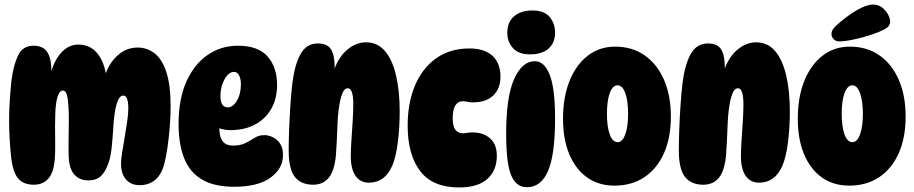

<svg xmlns="http://www.w3.org/2000/svg" viewBox="-20 -813 4016 844"><path d="M703 -96Q691 -47 663 -23Q635 1 594 1Q556 1 534 -24Q512 -49 512 -95Q512 -113 517 -143.5Q522 -174 528 -209.5Q534 -245 539 -278.5Q544 -312 544 -336Q544 -393 522 -393Q504 -393 493 -357Q482 -321 478 -253Q475 -201 470.5 -161Q466 -121 456 -94Q443 -57 423 -38.5Q403 -20 368 -20Q330 -20 307 -45.5Q284 -71 282 -125Q281 -155 281.5 -196Q282 -237 282.5 -277Q283 -317 281 -343Q279 -380 273.5 -397.5Q268 -415 256 -415Q242 -415 233.5 -389Q225 -363 223 -316Q222 -293 222 -259Q222 -225 222.5 -191.5Q223 -158 222 -135Q220 -63 196 -32Q172 -1 129 -1Q80 -1 57 -32Q34 -63 28 -132Q24 -171 22 -210Q20 -249 20 -288Q20 -327 23 -371.5Q26 -416 30 -456Q38 -523 58.5 -567.5Q79 -612 127 -612Q169 -612 187.5 -584.5Q206 -557 206 -501Q223 -556 254 -586.5Q285 -617 323 -617Q373 -617 403.5 -583.5Q434 -550 445 -491Q463 -540 500 -572Q537 -604 585 -604Q626 -604 659 -579Q692 -554 711 -497Q730 -440 730 -345Q730 -299 726 -251.5Q722 -204 716 -163.5Q710 -123 703 -96Z M1009 8Q920 8 866 -25Q812 -58 788.5 -120Q765 -182 765 -268Q765 -377 799 -453.5Q833 -530 892 -571Q951 -612 1026 -612Q1115 -612 1156.5 -564.5Q1198 -517 1198 -440Q1198 -379 1172 -334Q1146 -289 1100 -265Q1054 -241 994 -241Q968 -241 944 -249Q945 -208 960 -190.5Q975 -173 1003 -173Q1038 -173 1060 -184.5Q1082 -196 1100 -207.5Q1118 -219 1142 -219Q1160 -219 1179 -210Q1198 -201 1211 -182Q1224 -163 1224 -131Q1224 -72 1169 -32Q1114 8 1009 8ZM981 -341Q1004 -341 1021.5 -370.5Q1039 -400 1039 -443Q1039 -466 1031 -481.5Q1023 -497 1009 -497Q985 -497 967 -464.5Q949 -432 949 -391Q949 -341 981 -341Z M1377 -622Q1419 -622 1435 -596Q1451 -570 1451 -519Q1451 -515 1451 -512Q1472 -567 1509.5 -597Q1547 -627 1589 -627Q1639 -627 1671.5 -589.5Q1704 -552 1720.5 -483.5Q1737 -415 1737 -322Q1737 -251 1728.5 -185.5Q1720 -120 1704 -84Q1672 -10 1602 -10Q1563 -10 1542.5 -40.5Q1522 -71 1522 -125Q1522 -157 1525 -199.5Q1528 -242 1530.5 -284Q1533 -326 1533 -353Q1533 -425 1509 -425Q1493 -425 1483.5 -399Q1474 -373 1468 -326Q1465 -302 1463.5 -266Q1462 -230 1460.5 -194.5Q1459 -159 1457 -135Q1451 -63 1425.5 -32Q1400 -1 1357 -1Q1303 -1 1276 -35.5Q1249 -70 1249 -152Q1249 -194 1251 -246Q1253 -298 1256.5 -350.5Q1260 -403 1265 -446Q1275 -528 1301 -575Q1327 -622 1377 -622Z M1998 11Q1882 11 1827 -61Q1772 -133 1772 -261Q1772 -360 1804 -436.5Q1836 -513 1897 -556.5Q1958 -600 2043 -600Q2110 -600 2145 -567.5Q2180 -535 2180 -476Q2180 -424 2148.5 -393.5Q2117 -363 2058 -363Q2045 -363 2034.5 -365.5Q2024 -368 2016 -368Q1970 -368 1970 -294Q1970 -258 1982 -242.5Q1994 -227 2014 -227Q2022 -227 2034 -229Q2046 -231 2058 -231Q2104 -231 2134 -205Q2164 -179 2164 -128Q2164 -64 2122.5 -26.5Q2081 11 1998 11Z M2320 -767Q2373 -767 2396.5 -738Q2420 -709 2420 -671Q2420 -625 2391.5 -599.5Q2363 -574 2310 -574Q2259 -574 2234.5 -602Q2210 -630 2210 -668Q2210 -717 2240.5 -742Q2271 -767 2320 -767ZM2331 -544Q2373 -544 2396.5 -484Q2420 -424 2420 -293Q2420 -132 2389 -61Q2358 10 2296 10Q2249 10 2227 -42.5Q2205 -95 2205 -226Q2205 -387 2240 -465.5Q2275 -544 2331 -544Z M2681 3Q2612 3 2561.5 -32.5Q2511 -68 2483 -134Q2455 -200 2455 -291Q2455 -386 2483.5 -457Q2512 -528 2563.5 -568Q2615 -608 2684 -608Q2759 -608 2814 -569.5Q2869 -531 2899 -462Q2929 -393 2929 -301Q2929 -207 2898.5 -139Q2868 -71 2812.5 -34Q2757 3 2681 3ZM2695 -188Q2716 -188 2728.5 -222Q2741 -256 2741 -313Q2741 -370 2728.5 -404Q2716 -438 2695 -438Q2673 -438 2660.5 -404Q2648 -370 2648 -313Q2648 -256 2660.5 -222Q2673 -188 2695 -188Z M3092 -622Q3134 -622 3150 -596Q3166 -570 3166 -519Q3166 -515 3166 -512Q3187 -567 3224.5 -597Q3262 -627 3304 -627Q3354 -627 3386.5 -589.5Q3419 -552 3435.5 -483.5Q3452 -415 3452 -322Q3452 -251 3443.5 -185.5Q3435 -120 3419 -84Q3387 -10 3317 -10Q3278 -10 3257.5 -40.5Q3237 -71 3237 -125Q3237 -157 3240 -199.5Q3243 -242 3245.5 -284Q3248 -326 3248 -353Q3248 -425 3224 -425Q3208 -425 3198.5 -399Q3189 -373 3183 -326Q3180 -302 3178.5 -266Q3177 -230 3175.5 -194.5Q3174 -159 3172 -135Q3166 -63 3140.5 -32Q3115 -1 3072 -1Q3018 -1 2991 -35.5Q2964 -70 2964 -152Q2964 -194 2966 -246Q2968 -298 2971.5 -350.5Q2975 -403 2980 -446Q2990 -528 3016 -575Q3042 -622 3092 -622Z M3713 3Q3644 3 3593.5 -32.5Q3543 -68 3515 -134Q3487 -200 3487 -291Q3487 -386 3515.5 -457Q3544 -528 3595.5 -568Q3647 -608 3716 -608Q3791 -608 3846 -569.5Q3901 -531 3931 -462Q3961 -393 3961 -301Q3961 -207 3930.5 -139Q3900 -71 3844.5 -34Q3789 3 3713 3ZM3727 -188Q3748 -188 3760.5 -222Q3773 -256 3773 -313Q3773 -370 3760.5 -404Q3748 -438 3727 -438Q3705 -438 3692.5 -404Q3680 -370 3680 -313Q3680 -256 3692.5 -222Q3705 -188 3727 -188ZM3635 -664Q3635 -681 3653.5 -698.5Q3672 -716 3701 -738Q3736 -764 3766 -778.5Q3796 -793 3818 -793Q3841 -793 3857.5 -780Q3874 -767 3883.5 -749.5Q3893 -732 3893 -718Q3893 -697 3869 -684.5Q3845 -672 3815 -662Q3777 -649 3735.5 -640Q3694 -631 3670 -631Q3654 -631 3644.5 -641Q3635 -651 3635 -664Z"/></svg>

Font: DynaPuff Condensed
Style: Bold
Weight: 700
Width: 3
Designer: Toshi Omagari, Jennifer Daniel
Foundry: Google Fonts
Version: Version 2.000; ttfautohint (v1.8.4.7-5d5b)